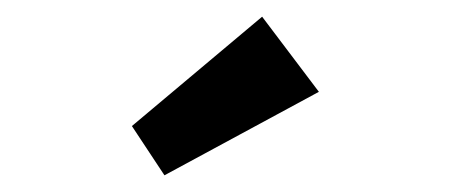

<svg xmlns="http://www.w3.org/2000/svg" viewBox="-20 -808 540 230"><path d="M177 -598 138 -657 294 -788 362 -698Z"/></svg>

Font: Lexend Deca Medium
Style: Regular
Weight: 500
Designer: Bonnie Shaver-Troup, Thomas Jockin
Foundry: Lexend
Version: Version 1.008; ttfautohint (v1.8.4.7-5d5b)